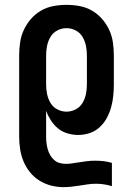

<svg xmlns="http://www.w3.org/2000/svg" viewBox="-20 -548 540 791"><path d="M242 223Q216 223 190.5 216.5Q165 210 142.5 196Q120 182 103.5 161.5Q87 141 77 117Q67 93 63 67Q59 41 59 15V-320Q59 -347 63 -374Q67 -401 78.5 -425.5Q90 -450 108 -470.5Q126 -491 149.5 -504.5Q173 -518 200 -523Q227 -528 254 -528Q281 -528 308 -523Q335 -518 358.5 -504.5Q382 -491 400 -470.5Q418 -450 429.5 -425.5Q441 -401 445 -374Q449 -347 449 -320V-200Q449 -176 446.5 -152Q444 -128 437.5 -105Q431 -82 419.5 -61Q408 -40 390 -23.5Q372 -7 349 0.5Q326 8 302 8Q280 8 258 1.5Q236 -5 219 -19Q202 -33 190 -51.5Q178 -70 170 -91V15Q170 28 171.5 41Q173 54 176.5 66.5Q180 79 186.5 90.5Q193 102 203 111Q213 120 225.5 123.5Q238 127 251 127Q263 127 274 125.5Q285 124 296 122H297Q316 119 334.5 116.5Q353 114 372 114Q390 114 407 116Q424 118 441 123V219Q425 214 408.5 211.5Q392 209 375 209Q358 209 341.5 211.5Q325 214 308.5 216.5Q292 219 275 221Q258 223 242 223ZM254 -88Q274 -88 292 -97.5Q310 -107 320 -124Q330 -141 334 -160.5Q338 -180 338 -200V-320Q338 -340 334 -359.5Q330 -379 320 -396Q310 -413 292 -422.5Q274 -432 254 -432Q234 -432 216 -422.5Q198 -413 188 -396Q178 -379 174 -359.5Q170 -340 170 -320V-200Q170 -180 174 -160.5Q178 -141 188 -124Q198 -107 216 -97.5Q234 -88 254 -88Z"/></svg>

Font: Iosevka Fixed
Style: Bold
Weight: 700
Monospace: yes
Designer: Belleve Invis
Foundry: Belleve Invis
Version: Version 32.3.0